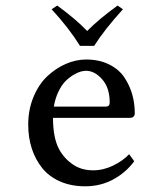

<svg xmlns="http://www.w3.org/2000/svg" viewBox="-20 -651 499 681"><path d="M170.9 -272.9H355Q369.1 -272.9 369.1 -287.1Q369.1 -339.4 342.5 -369.6Q315.9 -399.9 285.2 -399.9Q276.9 -399.9 265.9 -397Q254.9 -394 240 -385Q225.1 -376 211.9 -362.8Q198.7 -349.6 187.3 -325.9Q175.8 -302.2 170.9 -272.9ZM438 -104 456.1 -79.1Q426.3 -38.6 381.3 -14.4Q336.4 9.8 282.2 9.8Q232.4 9.8 193.4 -7.3Q154.3 -24.4 129.9 -54.7Q105.5 -85 92.8 -124Q80.1 -163.1 80.1 -209Q80.1 -261.7 98.6 -306.6Q117.2 -351.6 147 -379.9Q176.8 -408.2 212.9 -424.1Q249 -439.9 285.2 -439.9Q332 -439.9 367.2 -422.4Q402.3 -404.8 421.4 -376Q440.4 -347.2 449.2 -315.4Q458 -283.7 458 -250Q458 -232.9 439.9 -232.9H168Q168 -161.6 189.9 -121.1Q208 -88.4 238.5 -67.6Q269 -46.9 310.1 -46.9Q346.7 -46.9 381.3 -63.7Q416 -80.6 438 -104ZM263.7 -488.3Q225.1 -550.8 163.1 -618.2L183.1 -631.3Q251 -581.5 289.1 -541Q329.6 -582.5 397 -631.3L416 -618.2Q348.1 -543 314 -488.3Z"/></svg>

Font: Linear Smooth
Style: Regular
Weight: 400
Designer: Philipp H. Poll, Flanker
Foundry: Philipp H. Poll, reworked by Flanker
Version: Version 1.061 | FøM Fix